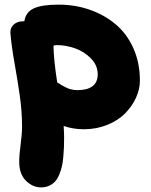

<svg xmlns="http://www.w3.org/2000/svg" viewBox="-20 -584 650 829"><path d="M157.2 225.1Q121.1 225.1 92 196.3Q63 167.5 63 115.2Q63 84 69.1 39.6Q75.2 -4.9 75.2 -38.1Q75.2 -103.5 65.2 -172.6Q55.2 -241.7 42.2 -314.5Q29.3 -387.2 24.9 -441.9Q23.4 -463.4 39.1 -477.8Q54.7 -492.2 80.1 -492.2H85Q91.3 -532.7 127 -548.3Q162.6 -564 232.9 -564Q304.2 -564 367.4 -542Q430.7 -520 479.2 -479.2Q527.8 -438.5 555.9 -375.7Q584 -313 584 -235.8Q584 -198.7 567.1 -161.9Q550.3 -125 520.3 -94.5Q490.2 -64 443.4 -44.9Q396.5 -25.9 341.8 -25.9Q296.4 -25.9 254.9 -40Q256.8 -7.8 256.8 9.8Q256.8 34.2 256.1 52.7Q255.4 71.3 253.2 95Q251 118.7 246.8 136Q242.7 153.3 235.4 170.9Q228 188.5 217.8 199.7Q207.5 210.9 192.1 218Q176.8 225.1 157.2 225.1ZM226.1 -389.2Q220.7 -389.2 210.9 -387.2Q211.9 -323.7 227.1 -228Q263.2 -205.1 281.2 -199.7Q297.4 -194.8 313 -194.8Q401.9 -194.8 401.9 -263.2Q401.9 -302.2 372.3 -332Q342.8 -361.8 303.5 -375.5Q264.2 -389.2 226.1 -389.2Z"/></svg>

Font: Shantell Sans Bouncy
Style: Regular
Weight: 800
Designer: Stephen Nixon, Anya Danilova, Shantell Martin
Foundry: Arrow Type
Version: Version 1.006;[9816181b4]